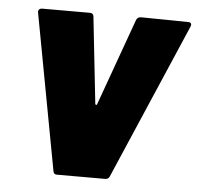

<svg xmlns="http://www.w3.org/2000/svg" viewBox="-43 -562 626 606"><g transform="rotate(5 270.0 -259.0)"><path d="M158 0H312C319 0 324 -4 326 -10L538 -502C542 -511 538 -516 530 -516L380 -518C373 -518 368 -515 365 -508L266 -233C265 -229 261 -229 260 -233L230 -508C229 -515 225 -518 218 -518H67C59 -518 53 -513 55 -504L147 -10C148 -4 151 0 158 0Z"/></g></svg>

Font: Barlow ExtraBold
Style: Italic
Weight: 800
Italic angle: -7°
Designer: Jeremy Tribby
Foundry: Tribby Type
Version: Version 1.422;hotconv 1.0.109;makeotfexe 2.5.65596